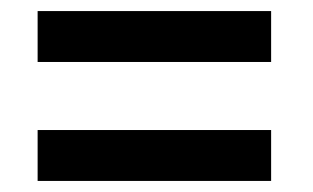

<svg xmlns="http://www.w3.org/2000/svg" viewBox="-20 -523 565 347"><path d="M470 -288H48V-196H470ZM470 -503H48V-411H470Z"/></svg>

Font: Bluebird
Style: LiNrw
Weight: 300
Designer: Jasper
Foundry: Cannot Into Space Fonts
Version: Version 0.98